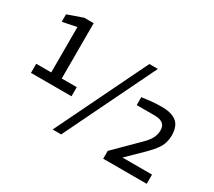

<svg xmlns="http://www.w3.org/2000/svg" viewBox="-148 -1116 1571 1407"><g transform="rotate(30 637.5 -412.5)"><path d="M414 0 788 -770H860L486 0ZM842 0V-66L1028 -251Q1067 -288 1084.5 -320.5Q1102 -353 1102 -389Q1102 -411 1093.5 -427.5Q1085 -444 1064 -453.5Q1043 -463 1006 -463H858V-530Q891 -535 933 -539.5Q975 -544 1024 -544Q1087 -544 1124 -526.5Q1161 -509 1176.5 -477Q1192 -445 1192 -401Q1192 -364 1182.5 -334Q1173 -304 1151.5 -274.5Q1130 -245 1095 -210L960 -78H1210V0ZM196 -280V-741L77 -717V-780L205 -825H285V-280ZM69 -280V-357H412V-280Z"/></g></svg>

Font: Exo Thin Medium
Style: Regular
Weight: 500
Version: Version 2.000